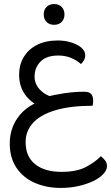

<svg xmlns="http://www.w3.org/2000/svg" viewBox="-20 -591 546 944"><path d="M203 -113Q240 -124 292.5 -132Q345 -140 394 -140Q418 -140 428 -129Q438 -118 438 -97Q438 -92 437.5 -84.5Q437 -77 435 -71Q326 -71 252.5 -49Q179 -27 142.5 13Q106 53 106 108Q106 179 153 216.5Q200 254 282 254Q358 254 403.5 229.5Q449 205 476 177Q487 186 496.5 197.5Q506 209 506 226Q506 245 488 264.5Q470 284 439 299Q408 314 367 323.5Q326 333 279 333Q208 333 151 308Q94 283 61 234Q28 185 28 115Q28 42 68 -13.5Q108 -69 179 -94ZM199 -60Q143 -76 108.5 -119Q74 -162 74 -223Q74 -273 97 -311Q120 -349 162.5 -370.5Q205 -392 265 -392Q299 -392 329.5 -382.5Q360 -373 379.5 -357Q399 -341 399 -319Q399 -306 392.5 -294.5Q386 -283 378 -276Q356 -296 327.5 -307Q299 -318 267 -318Q208 -318 179 -288Q150 -258 150 -215Q150 -173 183 -143.5Q216 -114 268 -108ZM246 -469Q223 -469 209 -483Q195 -497 195 -520Q195 -543 209 -557Q223 -571 246 -571Q269 -571 283 -557Q297 -543 297 -520Q297 -497 283 -483Q269 -469 246 -469Z"/></svg>

Font: Baloo Bhaijaan 2
Style: Regular
Weight: 400
Designer: Sanskriti Dholi, Noopur Datye and Ek Type
Foundry: Ek Type
Version: Version 1.701